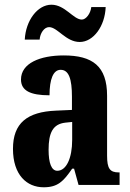

<svg xmlns="http://www.w3.org/2000/svg" viewBox="-20 -784 550 814"><path d="M318 -606C376 -606 425 -673 428 -754H367C364 -727 345 -701 327 -701C291 -701 256 -764 198 -764C139 -764 89 -697 85 -616H148C150 -643 167 -669 188 -669C224 -669 259 -606 318 -606ZM165 10C225 10 249 -15 286 -69H294L313 0H487V-53H484C446 -53 434 -69 434 -124V-378C434 -504 372 -549 250 -549C150 -549 69 -516 69 -447C69 -400 108 -380 190 -380C190 -449 206 -488 237 -488C272 -488 285 -449 285 -374V-318L218 -315C95 -310 35 -262 35 -153C35 -42 94 10 165 10ZM223 -60C198 -60 186 -93 186 -149C186 -221 204 -258 257 -264L286 -267V-191C286 -113 261 -60 223 -60Z"/></svg>

Font: Noto Serif Sinhala ExtraCondensed ExtraBold
Style: Regular
Weight: 800
Width: 2
Designer: Jelle Bosma - Monotype Design Team
Foundry: Monotype Imaging Inc.
Version: Version 2.007